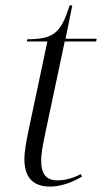

<svg xmlns="http://www.w3.org/2000/svg" viewBox="-20 -679 377 709"><path d="M165 10C204 10 246 -5 283 -27L278 -36C252 -22 223 -13 192 -13C151 -13 132 -36 132 -86C132 -107 136 -135 147 -186L219 -526H335L337 -536H222L247 -659H237C204 -553 175 -535 81 -534L79 -526H155L84 -191C75 -146 70 -115 70 -92C70 -28 98 10 165 10Z"/></svg>

Font: Noto Serif Display Light
Style: Italic
Weight: 300
Italic angle: -12°
Designer: Monotype Design Team
Foundry: Monotype Imaging Inc.
Version: Version 2.009